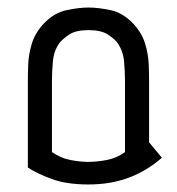

<svg xmlns="http://www.w3.org/2000/svg" viewBox="-20 -480 471 510"><path d="M54 -265Q54 -284 55 -310Q56 -336 64.5 -364Q73 -392 95 -416Q123 -446 156.5 -453Q190 -460 215 -460Q241 -460 274 -453Q307 -446 335 -416Q357 -392 365.5 -364Q374 -336 375 -310Q376 -284 376 -265V-102L410 -61Q370 -26 322 -8Q274 10 215 10Q157 10 117.5 -4.5Q78 -19 54 -35ZM118 -76Q141 -60 167 -55Q193 -50 215 -50Q237 -50 263.5 -55Q290 -60 312 -76V-267Q312 -289 309.5 -317Q307 -345 292 -366Q285 -376 267 -388Q249 -400 215 -400Q181 -400 163.5 -388Q146 -376 138 -366Q123 -345 120.5 -317Q118 -289 118 -267Z"/></svg>

Font: Aubrey
Style: Regular
Weight: 400
Designer: Gayaneh Bagdasaryan
Foundry: Cyreal.org
Version: Version 1.102; ttfautohint (v1.8.3)